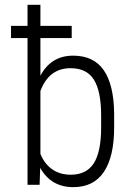

<svg xmlns="http://www.w3.org/2000/svg" viewBox="-20 -770 549 800"><path d="M455.6 -239.3Q455.6 -117.2 412.8 -53.7Q370.1 9.8 285.6 9.8Q192.4 9.8 147.5 -70.8L145 0H94.7V-750H148.4V-454.6Q192.9 -538.1 284.7 -538.1Q370.1 -538.1 412.1 -477.8Q454.1 -417.5 455.6 -297.9ZM401.4 -288.6Q401.4 -389.2 371.6 -437.5Q341.8 -485.8 273.9 -485.8Q183.6 -485.8 148.4 -390.6V-128.9Q165 -87.4 197.3 -64.7Q229.5 -42 274.9 -42Q339.8 -42 370.4 -89.1Q400.9 -136.2 401.4 -235.8ZM278.8 -611.3H25.9V-662.1H278.8Z"/></svg>

Font: Roboto Condensed Light
Style: Regular
Weight: 300
Designer: Google
Version: Version 2.134; 2016